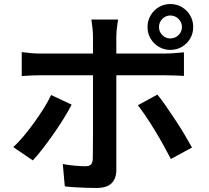

<svg xmlns="http://www.w3.org/2000/svg" viewBox="-20 -881 1040 954"><path d="M770 -747Q770 -723 786.5 -706.5Q803 -690 826 -690Q850 -690 867 -706.5Q884 -723 884 -747Q884 -770 867 -787Q850 -804 826 -804Q803 -804 786.5 -787Q770 -770 770 -747ZM713 -747Q713 -778 728 -804Q743 -830 769 -845.5Q795 -861 826 -861Q858 -861 884 -845.5Q910 -830 925 -804Q940 -778 940 -747Q940 -715 925 -689.5Q910 -664 884 -648.5Q858 -633 826 -633Q795 -633 769 -648.5Q743 -664 728 -689.5Q713 -715 713 -747ZM567 -784Q566 -777 563.5 -762Q561 -747 559.5 -730Q558 -713 558 -701Q558 -673 558 -637.5Q558 -602 558 -567Q558 -532 558 -504Q558 -484 558 -447.5Q558 -411 558 -365Q558 -319 558 -270Q558 -221 558 -175Q558 -129 558 -93Q558 -57 558 -36Q558 6 534.5 29.5Q511 53 459 53Q434 53 406.5 52Q379 51 352.5 49.5Q326 48 302 45L292 -66Q324 -60 354.5 -57.5Q385 -55 404 -55Q424 -55 432 -63.5Q440 -72 441 -91Q441 -102 441.5 -132.5Q442 -163 442 -205.5Q442 -248 442 -295.5Q442 -343 442 -386Q442 -429 442 -460.5Q442 -492 442 -504Q442 -522 442 -557.5Q442 -593 442 -633Q442 -673 442 -702Q442 -720 439 -746Q436 -772 434 -784ZM88 -622Q110 -619 134 -617Q158 -615 181 -615Q194 -615 230.5 -615Q267 -615 318 -615Q369 -615 428.5 -615Q488 -615 547.5 -615Q607 -615 659 -615Q711 -615 748 -615Q785 -615 800 -615Q820 -615 847 -617Q874 -619 894 -621V-504Q872 -505 846.5 -506Q821 -507 801 -507Q786 -507 749 -507Q712 -507 660 -507Q608 -507 549 -507Q490 -507 431 -507Q372 -507 320 -507Q268 -507 231.5 -507Q195 -507 181 -507Q159 -507 134 -506Q109 -505 88 -503ZM336 -361Q319 -328 295 -289.5Q271 -251 243.5 -212Q216 -173 190 -139.5Q164 -106 143 -84L46 -150Q71 -173 97.5 -204.5Q124 -236 149.5 -271.5Q175 -307 197 -342Q219 -377 234 -409ZM762 -411Q782 -387 805 -353.5Q828 -320 852.5 -283Q877 -246 898 -210.5Q919 -175 934 -148L829 -91Q813 -122 792.5 -159Q772 -196 749.5 -233Q727 -270 705 -302.5Q683 -335 665 -358Z"/></svg>

Font: Noto Sans HK SemiBold
Style: Regular
Weight: 600
Version: Version 2.004-H2;hotconv 1.0.118;makeotfexe 2.5.65603